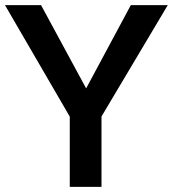

<svg xmlns="http://www.w3.org/2000/svg" viewBox="-20 -731 691 751"><path d="M377 0V-275.4L636.2 -710.9H491.7L316.9 -385.3L140.6 -710.9H-0.5L252.9 -274.9V0Z"/></svg>

Font: Ride
Style: Bold
Weight: 700
Version: Version 3.000